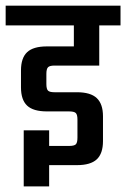

<svg xmlns="http://www.w3.org/2000/svg" viewBox="-40 -646 446 679"><path d="M311 -414.1H152.8Q135.7 -414.1 129.9 -408.2Q124 -402.3 124 -384.8V-349.1Q124 -331.1 129.9 -325.4Q135.7 -319.8 152.8 -319.8H231.9Q280.3 -319.8 302.2 -299.1Q324.2 -278.3 324.2 -234.9V-147Q324.2 -103 302.2 -82.5Q280.3 -62 231.9 -62H133.8V13.2H43.9V-185.1H133.8V-129.9H204.1Q222.2 -129.9 228 -135.5Q233.9 -141.1 233.9 -159.2V-223.1Q233.9 -240.7 228 -246.3Q222.2 -252 204.1 -252H126Q77.6 -252 55.9 -272.5Q34.2 -293 34.2 -336.9V-397Q34.2 -440.9 55.9 -461.4Q77.6 -481.9 126 -481.9H221.2V-556.2H-20V-626H386.2V-556.2H311Z"/></svg>

Font: Teko
Style: Regular
Weight: 400
Designer: Manushi Parikh, Jonny Pinhorn
Foundry: Indian Type Foundry
Version: Version 2.000;PS 1.0;hotconv 1.0.79;makeotf.lib2.5.61930